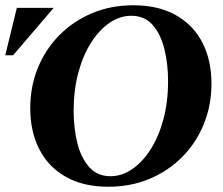

<svg xmlns="http://www.w3.org/2000/svg" viewBox="-64 -700 848 730"><path d="M443 -680Q538 -680 604.5 -642.5Q671 -605 705.5 -538Q740 -471 740 -382Q740 -300 711 -228.5Q682 -157 629 -103.5Q576 -50 504.5 -20Q433 10 348 10Q253 10 186.5 -27.5Q120 -65 85.5 -132.5Q51 -200 51 -288Q51 -371 80 -442Q109 -513 162 -566.5Q215 -620 286.5 -650Q358 -680 443 -680ZM356 -30Q399 -30 438 -56.5Q477 -83 508 -131Q539 -179 557 -245.5Q575 -312 575 -392Q575 -457 561 -513.5Q547 -570 516.5 -605Q486 -640 435 -640Q392 -640 353 -613.5Q314 -587 283 -539Q252 -491 234 -424.5Q216 -358 216 -278Q216 -213 230 -156.5Q244 -100 275 -65Q306 -30 356 -30ZM140 -670 -14 -490H-44L0 -670Z"/></svg>

Font: Brygada 1918
Style: Bold Italic
Weight: 700
Italic angle: -8°
Designer: Mateusz Machalski | Borys Kosmynka | Przemek Hoffer
Foundry: NIEPODLEGLA 2018
Version: Version 3.006